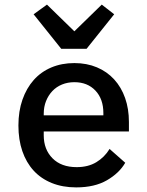

<svg xmlns="http://www.w3.org/2000/svg" viewBox="-20 -802 640 834"><path d="M246 -590 126 -740 184 -782 303 -666 422 -782 476 -740 356 -590ZM311 12Q252 12 205 -7Q158 -26 126 -61Q94 -96 77 -145.5Q60 -195 60 -257Q60 -319 77.5 -369Q95 -419 126.5 -454.5Q158 -490 203 -509Q248 -528 303 -528Q357 -528 401 -509.5Q445 -491 476 -457Q507 -423 523.5 -376Q540 -329 540 -272V-231H170V-214Q170 -153 208 -114.5Q246 -76 313 -76Q363 -76 398.5 -97.5Q434 -119 456 -155L524 -95Q498 -50 444.5 -19Q391 12 311 12ZM303 -445Q274 -445 249.5 -435Q225 -425 207.5 -406.5Q190 -388 180 -363Q170 -338 170 -308V-301H429V-311Q429 -372 394.5 -408.5Q360 -445 303 -445Z"/></svg>

Font: IBM Plex Mono Medium
Style: Regular
Weight: 500
Monospace: yes
Designer: Mike Abbink, Paul van der Laan, Pieter van Rosmalen
Foundry: Bold Monday
Version: Version 2.3